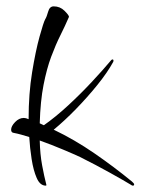

<svg xmlns="http://www.w3.org/2000/svg" viewBox="-20 -542 442 604"><path d="M124 42Q106 42 95.5 18Q85 -6 79.5 -41.5Q74 -77 72 -111Q59 -115 46.5 -118.5Q34 -122 23 -124Q15 -125 15 -134Q15 -145 27.5 -158Q40 -171 55 -171L62 -170L70 -167V-168Q70 -247 81 -314.5Q92 -382 104.5 -427Q117 -472 122 -481Q127 -489 131.5 -505.5Q136 -522 149 -522Q169 -522 183 -508Q197 -494 197 -489Q185 -461 170 -431Q155 -401 141 -363.5Q127 -326 117 -275Q107 -224 105 -154L118 -148Q155 -174 194 -210Q233 -246 268.5 -284Q304 -322 330 -353Q332 -355 334 -355Q337 -355 337 -351Q337 -349 336 -347Q318 -314 286.5 -275Q255 -236 219 -199Q183 -162 149 -134Q214 -103 276.5 -60Q339 -17 395 29Q402 35 402 38Q402 42 398 42Q395 42 393 40Q370 26 326 1.5Q282 -23 232 -48Q215 -56 179.5 -71Q144 -86 105 -100Q106 -57 112.5 -22Q119 13 126 40Q126 42 124 42Z"/></svg>

Font: Comforter
Style: Regular
Weight: 400
Designer: Robert E. Leuschke
Foundry: Robert E. Leuschke
Version: Version 1.013; ttfautohint (v1.8.3)